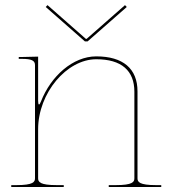

<svg xmlns="http://www.w3.org/2000/svg" viewBox="-20 -748 685 768"><path d="M170 -727.5 163 -720 319.5 -582.5H330.5L487 -720L480 -727.5L326.5 -592.5H323.5ZM55 -520V-512.5H67.5C106 -512.5 120 -506 120 -487.5V-35C120 -20.5 113.5 -7.5 45 -7.5H25V0H235V-7.5H207.5C139 -7.5 132.5 -20.5 132.5 -35V-231C132.5 -376 247 -511 365 -511C466 -511 517.5 -465.5 517.5 -381V-35C517.5 -20.5 511 -7.5 442.5 -7.5H415V0H625V-7.5H605C536.5 -7.5 530 -20.5 530 -35V-382.5C530 -473.5 472 -522.5 365 -522.5C271.5 -522.5 183.5 -443.5 144 -342.5C140.5 -333.5 138 -330 136 -330C133.5 -330 132.5 -337 132.5 -345.5V-521.5L67.5 -520Z"/></svg>

Font: Znikomit
Style: Regular
Weight: 100
Designer: gluk
Foundry: gluk
Version: Version 0.55